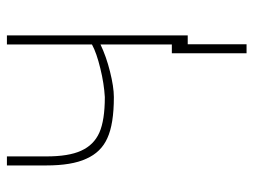

<svg xmlns="http://www.w3.org/2000/svg" viewBox="-110 -458 740 561"><g transform="rotate(-90 260.5 -178.0)"><path d="M437 -528.3C437 -528.3 410.6 -528.3 410.6 -528.3C410.6 -528.3 410.6 -279.8 410.6 -279.8C410.6 -279.8 410.6 -279.8 410.6 -279.8C393.6 -270.5 370.6 -262.7 340.8 -255.4C311 -248 282.7 -243.7 256.8 -242.2C256.8 -242.2 256.8 -242.2 256.8 -242.2C211.4 -242.2 176.8 -247.6 152.8 -258.3C128.9 -269 111.3 -286.6 100.1 -311.5C88.9 -335.9 83.5 -369.6 83.5 -413.1C83.5 -413.1 83.5 -528.3 83.5 -528.3C83.5 -528.3 57.1 -528.3 57.1 -528.3C57.1 -528.3 57.1 -413.1 57.1 -413.1C57.1 -413.1 57.1 -413.1 57.1 -413.1C57.1 -363.8 63.5 -324.7 76.7 -296.4C89.4 -267.6 109.4 -247.1 136.7 -234.9C164.1 -222.2 204.1 -215.8 256.8 -215.8C256.8 -215.8 256.8 -215.8 256.8 -215.8C276.9 -215.8 301.8 -219.7 331.5 -227.1C360.8 -234.4 387.2 -243.7 410.6 -254.9C410.6 -254.9 410.6 0 410.6 0C410.6 0 437 0 437 0C437 0 437 -528.3 437 -528.3ZM411.1 -46.4C411.1 -46.4 384.8 -46.4 384.8 -46.4C384.8 -46.4 384.8 171.9 384.8 171.9C384.8 171.9 411.1 171.9 411.1 171.9C411.1 171.9 411.1 -46.4 411.1 -46.4Z"/></g></svg>

Font: WOX
Style: Regular
Weight: 500
Designer: Google
Foundry: ""
Version: ""